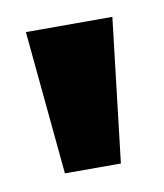

<svg xmlns="http://www.w3.org/2000/svg" viewBox="-42 -738 259 304"><g transform="rotate(-10 87.5 -585.5)"><path d="M130 -470H40L18 -701H157Z"/></g></svg>

Font: Phudu
Style: Bold
Weight: 700
Version: Version 1.005;gftools[0.9.23]